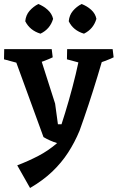

<svg xmlns="http://www.w3.org/2000/svg" viewBox="-35 -717 587 958"><path d="M115 221 51 108Q106 87 156 61Q206 35 250 -3Q233 -8 215 -16Q197 -24 182 -33L28 -455L153 -472L240 -200L254 -97H272Q290 -152 308.5 -216.5Q327 -281 343 -347.5Q359 -414 369 -472H492Q473 -407 451.5 -336Q430 -265 407 -195.5Q384 -126 362 -65Q338 -7 305 44Q272 95 226 139Q180 183 115 221ZM126 -383 -15 -421 -14 -472H153ZM137 -396 117 -472H223L228 -431Q207 -421 184 -412.5Q161 -404 137 -396ZM440 -383 299 -421 300 -472H468ZM441 -396 421 -472H527L532 -431Q511 -421 488 -412.5Q465 -404 441 -396ZM384 -549Q330 -565 308 -611Q311 -642 329 -663Q347 -684 372 -697Q399 -687 420 -668Q441 -649 446 -623Q431 -572 384 -549ZM167 -549Q114 -565 91 -611Q94 -642 112.5 -663Q131 -684 156 -697Q182 -687 203 -668Q224 -649 230 -623Q215 -572 167 -549Z"/></svg>

Font: Eczar Medium
Style: Regular
Weight: 500
Designer: Vaibhav Singh
Foundry: Rosetta Type Foundry
Version: Version 2.000